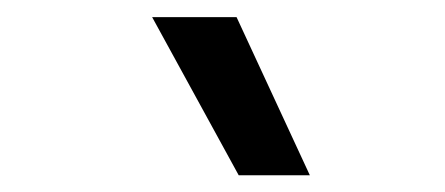

<svg xmlns="http://www.w3.org/2000/svg" viewBox="-20 -828 519 224"><path d="M258.5 -623.5 157.5 -808H256L341.5 -623.5Z"/></svg>

Font: Encode Sans Condensed Condensed Medium
Style: Regular
Weight: 500
Width: 3
Designer: Multiple Designers
Foundry: Impallari Type
Version: Version 3.000; ttfautohint (v1.8.3) -l 8 -r 50 -G 200 -x 14 